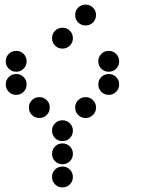

<svg xmlns="http://www.w3.org/2000/svg" viewBox="-20 -815 640 830"><path d="M349 -795Q331 -795 318 -782Q305 -769 305 -751V-749Q305 -731 318 -718Q331 -705 349 -705H351Q369 -705 382 -718Q395 -731 395 -749V-751Q395 -769 382 -782Q369 -795 351 -795ZM249 -695Q231 -695 218 -682Q205 -669 205 -651V-649Q205 -631 218 -618Q231 -605 249 -605H251Q269 -605 282 -618Q295 -631 295 -649V-651Q295 -669 282 -682Q269 -695 251 -695ZM49 -595Q31 -595 18 -582Q5 -569 5 -551V-549Q5 -531 18 -518Q31 -505 49 -505H51Q69 -505 82 -518Q95 -531 95 -549V-551Q95 -569 82 -582Q69 -595 51 -595ZM449 -595Q431 -595 418 -582Q405 -569 405 -551V-549Q405 -531 418 -518Q431 -505 449 -505H451Q469 -505 482 -518Q495 -531 495 -549V-551Q495 -569 482 -582Q469 -595 451 -595ZM49 -495Q31 -495 18 -482Q5 -469 5 -451V-449Q5 -431 18 -418Q31 -405 49 -405H51Q69 -405 82 -418Q95 -431 95 -449V-451Q95 -469 82 -482Q69 -495 51 -495ZM449 -495Q431 -495 418 -482Q405 -469 405 -451V-449Q405 -431 418 -418Q431 -405 449 -405H451Q469 -405 482 -418Q495 -431 495 -449V-451Q495 -469 482 -482Q469 -495 451 -495ZM149 -395Q131 -395 118 -382Q105 -369 105 -351V-349Q105 -331 118 -318Q131 -305 149 -305H151Q169 -305 182 -318Q195 -331 195 -349V-351Q195 -369 182 -382Q169 -395 151 -395ZM349 -395Q331 -395 318 -382Q305 -369 305 -351V-349Q305 -331 318 -318Q331 -305 349 -305H351Q369 -305 382 -318Q395 -331 395 -349V-351Q395 -369 382 -382Q369 -395 351 -395ZM249 -295Q231 -295 218 -282Q205 -269 205 -251V-249Q205 -231 218 -218Q231 -205 249 -205H251Q269 -205 282 -218Q295 -231 295 -249V-251Q295 -269 282 -282Q269 -295 251 -295ZM249 -195Q231 -195 218 -182Q205 -169 205 -151V-149Q205 -131 218 -118Q231 -105 249 -105H251Q269 -105 282 -118Q295 -131 295 -149V-151Q295 -169 282 -182Q269 -195 251 -195ZM249 -95Q231 -95 218 -82Q205 -69 205 -51V-49Q205 -31 218 -18Q231 -5 249 -5H251Q269 -5 282 -18Q295 -31 295 -49V-51Q295 -69 282 -82Q269 -95 251 -95Z"/></svg>

Font: Doto Black Rounded Black
Style: Regular
Weight: 900
Monospace: yes
Version: Version 1.000